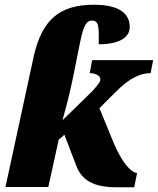

<svg xmlns="http://www.w3.org/2000/svg" viewBox="-20 -790 667 811"><path d="M472 1H547L559 -59C551 -59 509 -69 457 -194L400 -333L469 -402C528 -461 573 -481 616 -481L627 -536H369L359 -481C383 -481 404 -470 404 -456C404 -448 401 -439 370 -405L244 -282C271 -379 280 -422 291 -476L316 -600C331 -675 342 -703 368 -703C399 -703 398 -674 397 -603C483 -603 528 -631 528 -676C528 -728 490 -770 377 -770C229 -770 159 -704 124 -559L3 0H184L228 -200L252 -221L301 -93C324 -28 376 1 472 1Z"/></svg>

Font: Noto Serif SemiCondensed Black
Style: Italic
Weight: 900
Width: 4
Italic angle: -12°
Designer: Monotype Design Team
Foundry: Monotype Imaging Inc.
Version: Version 2.014